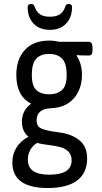

<svg xmlns="http://www.w3.org/2000/svg" viewBox="-20 -733 511 965"><path d="M42 83Q42 41 63.5 7.5Q85 -26 122 -45V-47Q107 -59 98.5 -78Q90 -97 90 -120Q90 -179 137 -212Q62 -249 62 -357Q62 -435 105 -482Q148 -529 228 -529Q253 -529 275 -523H425Q445 -523 445 -494V-482Q445 -467 440.5 -460.5Q436 -454 425 -454Q382 -454 367 -456L365 -454Q392 -411 392 -358Q392 -285 351 -238.5Q310 -192 236 -189Q164 -186 164 -128Q164 -98 187 -87.5Q210 -77 260 -70L281 -67Q344 -58 381 -26.5Q418 5 418 64Q418 136 368 174Q318 212 220 212Q42 212 42 83ZM315 -356Q315 -416 291.5 -439Q268 -462 227 -462Q186 -462 163 -439Q140 -416 140 -356Q140 -301 163 -280Q186 -259 227 -259Q267 -259 291 -280Q315 -301 315 -356ZM340 73Q340 45 324.5 29.5Q309 14 287 7.5Q265 1 227 -4Q189 -8 167 -15Q146 -3 133 19Q120 41 120 70Q120 145 227 145Q340 145 340 73ZM119 -698Q119 -713 137 -713Q145 -713 148 -709.5Q151 -706 153 -702Q155 -698 155 -697Q164 -672 182 -660.5Q200 -649 231 -649Q262 -649 280 -660.5Q298 -672 307 -697Q308 -699 309.5 -703.5Q311 -708 314.5 -710.5Q318 -713 324 -713Q342 -713 342 -698Q342 -645 312 -614Q282 -583 231 -583Q179 -583 149 -614Q119 -645 119 -698Z"/></svg>

Font: Asap Condensed
Style: Regular
Weight: 400
Designer: Pablo Cosgaya
Foundry: Omnibus-Type
Version: Version 1.010; ttfautohint (v1.8)